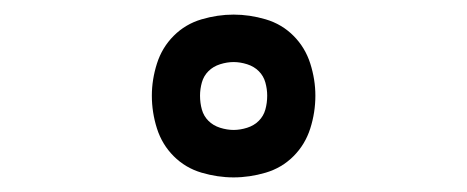

<svg xmlns="http://www.w3.org/2000/svg" viewBox="-20 -791 640 263"><path d="M300 -548Q278 -548 256 -554.5Q234 -561 218 -577Q202 -593 195 -615Q188 -637 188 -660Q188 -682 195 -704Q202 -726 218 -742Q234 -758 256 -764.5Q278 -771 300 -771Q322 -771 344 -764.5Q366 -758 382 -742Q398 -726 405 -704Q412 -682 412 -660Q412 -637 405 -615Q398 -593 382 -577Q366 -561 344 -554.5Q322 -548 300 -548ZM300 -613Q309 -613 318.5 -616Q328 -619 334.5 -625.5Q341 -632 343.5 -641Q346 -650 346 -660Q346 -669 343.5 -678Q341 -687 334.5 -693.5Q328 -700 318.5 -703Q309 -706 300 -706Q291 -706 281.5 -703Q272 -700 265.5 -693.5Q259 -687 256.5 -678Q254 -669 254 -660Q254 -650 256.5 -641Q259 -632 265.5 -625.5Q272 -619 281.5 -616Q291 -613 300 -613Z"/></svg>

Font: Iosevka HT Extended
Style: Regular
Weight: 400
Width: 7
Monospace: yes
Designer: Belleve Invis
Foundry: Belleve Invis
Version: Version 32.3.0; ttfautohint (v1.8.4)